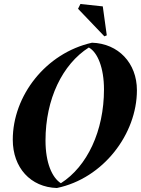

<svg xmlns="http://www.w3.org/2000/svg" viewBox="-20 -928 706 962"><path d="M265 14C497 -34 666 -256 666 -476C666 -612 573 -710 441 -714C209 -662 44 -448 44 -228C44 -88 133 10 265 14ZM285 -10C241 -38 208 -112 208 -224C208 -432 293 -606 425 -690C469 -666 501 -588 501 -480C501 -272 417 -94 285 -10ZM503 -746 515 -751 495 -896 383 -908 371 -884Z"/></svg>

Font: Mazius Display Extra Italic
Style: Bold
Weight: 700
Italic angle: -17°
Designer: Alberto Casagrande & Collletttivo
Foundry: Collletttivo
Version: Version 2.000;Glyphs 3.2 (3217)